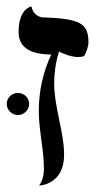

<svg xmlns="http://www.w3.org/2000/svg" viewBox="-20 -577 329 599"><path d="M117 -51C117 -29 112 -12 102 2C102 2 180 0 180 -94C180 -166 149 -241 149 -319C149 -340 152 -378 164 -416C178 -409 203 -399 224 -399C230 -399 237 -400 242 -402C250 -413 256 -435 256 -444C256 -505 230 -519 110 -523C93 -527 82 -538 78 -557C78 -557 38 -551 38 -477C38 -431 72 -407 140 -407C114 -352 101 -292 101 -230C101 -172 117 -109 117 -51ZM1 -253C1 -234 17 -218 36 -218C55 -218 71 -234 71 -253C71 -272 55 -287 36 -287C17 -287 1 -272 1 -253Z"/></svg>

Font: Libertinus Serif
Style: Regular
Weight: 400
Designer: Philipp H. Poll, Khaled Hosny
Foundry: Caleb Maclennan
Version: Version 7.050;RELEASE